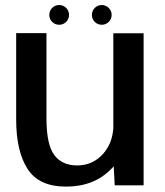

<svg xmlns="http://www.w3.org/2000/svg" viewBox="-20 -722 642 748"><path d="M427 0H539.5V-592.5H421.5V-222C418.5 -182.5 405.5 -149.5 381.5 -122.5C354.5 -92.5 321 -77.5 281 -77.5C241.5 -77.5 211.5 -91 191.5 -118C171 -145.5 161 -193 161 -261V-593H43V-256.5C43 -174.5 57.5 -110.5 87 -64.5C116.5 -18 166.5 5 237.5 5C309.5 5 367.5 -17.5 412 -62.5C416 -66 419.5 -70 423 -74ZM210.5 -625.5C232 -625.5 249 -642.5 249 -664C249 -685 232 -702.5 210.5 -702.5C189 -702.5 172 -685 172 -664C172 -642.5 189 -625.5 210.5 -625.5ZM376.5 -625.5C397.5 -625.5 415 -642.5 415 -664C415 -685 397.5 -702.5 376.5 -702.5C355 -702.5 338 -685 338 -664C338 -642.5 355 -625.5 376.5 -625.5Z"/></svg>

Font: Anybody Medium
Style: Regular
Weight: 500
Designer: Tyler Finck
Foundry: Etcetera Type Company
Version: Version 1.110